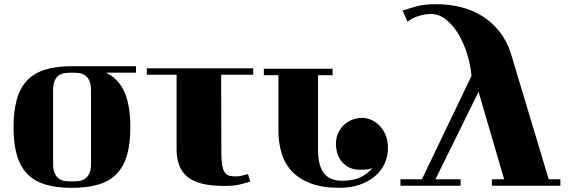

<svg xmlns="http://www.w3.org/2000/svg" viewBox="-20 -831 2729 922"><path d="M490 -482Q551 -451 578.5 -387Q606 -323 606 -220Q606 -143 590.5 -88Q575 -33 541.5 2.5Q508 38 454.5 54.5Q401 71 325 71Q250 71 196.5 54.5Q143 38 109.5 2.5Q76 -33 60.5 -88Q45 -143 45 -220Q45 -297 60.5 -352.5Q76 -408 109 -443.5Q142 -479 195 -496Q248 -513 323 -513H633V-482ZM417 -397Q417 -428 408.5 -445Q400 -462 386.5 -470.5Q373 -479 357 -480.5Q341 -482 325 -482H323Q308 -482 292 -480Q276 -478 263.5 -470Q251 -462 243 -444.5Q235 -427 235 -397V-45Q235 -14 243.5 3Q252 20 265 28.5Q278 37 294 38.5Q310 40 325 40Q341 40 357 38.5Q373 37 386.5 28.5Q400 20 408.5 3Q417 -14 417 -45Z M685 -503H1196V-472H1042L1043 -85Q1044 -49 1049 -28.5Q1054 -8 1063.5 2Q1073 12 1085.5 14Q1098 16 1114 16Q1126 16 1141.5 12.5Q1157 9 1171 5L1182 41Q1167 46 1135.5 54Q1104 62 1057 62Q933 62 880.5 18.5Q828 -25 828 -113V-472H685Z M1507 -470V-114Q1507 -81 1512.5 -53.5Q1518 -26 1531 -5.5Q1544 15 1567 26Q1590 37 1624 37Q1675 37 1710.5 20.5Q1746 4 1769 -26Q1758 -19 1743.5 -17.5Q1729 -16 1709 -16Q1674 -16 1651.5 -29.5Q1629 -43 1616 -61.5Q1603 -80 1598 -101Q1593 -122 1593 -137Q1593 -171 1605 -195Q1617 -219 1635.5 -234.5Q1654 -250 1675.5 -257.5Q1697 -265 1716 -265Q1743 -265 1766 -254Q1789 -243 1806.5 -223.5Q1824 -204 1833.5 -178Q1843 -152 1843 -122Q1843 -80 1826.5 -44.5Q1810 -9 1779 16.5Q1748 42 1705.5 56.5Q1663 71 1610 71Q1529 71 1473 50Q1417 29 1382.5 -7.5Q1348 -44 1332.5 -94.5Q1317 -145 1317 -205V-470H1247V-501H1577V-470Z M2401 30 2278 -390 2071 30H2192V61H1903V30H2006L2244 -466Q2240 -518 2223.5 -571Q2207 -624 2181.5 -667Q2156 -710 2122 -737Q2088 -764 2049 -764Q2023 -764 1992.5 -755Q1962 -746 1937 -727L1913 -780Q1939 -789 1978 -800Q2017 -811 2074 -811Q2136 -811 2192.5 -797Q2249 -783 2296 -753.5Q2343 -724 2378.5 -679.5Q2414 -635 2433 -575L2615 30H2671V61H2342V30Z"/></svg>

Font: Cafe24 ClassicType
Style: Regular
Weight: 400
Designer: Cafe24 thkim, hmlim, mnelim & 4IR
Foundry: Cafe24
Version: Version 1.000